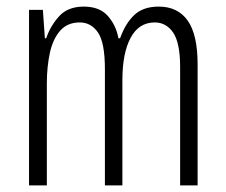

<svg xmlns="http://www.w3.org/2000/svg" viewBox="-20 -562 685 582"><path d="M461 -542Q519 -542 549 -499.5Q579 -457 579 -367V0H526V-359Q526 -432 505 -463Q484 -494 449 -494Q401 -494 376 -447.5Q351 -401 351 -319V0H298V-352Q298 -433 277 -463.5Q256 -494 222 -494Q184 -494 162 -468.5Q140 -443 131 -401Q122 -359 122 -309V0H68V-532H110L116 -446H120Q133 -484 159.5 -513Q186 -542 234 -542Q282 -542 307 -513.5Q332 -485 339 -446H344Q360 -491 387 -516.5Q414 -542 461 -542Z"/></svg>

Font: Noto Sans Malayalam ExtraCondensed Light
Style: Regular
Weight: 300
Width: 2
Designer: Jelle Bosma - Monotype Design Team
Foundry: Monotype Imaging Inc.
Version: Version 2.104; ttfautohint (v1.8.4.7-5d5b)